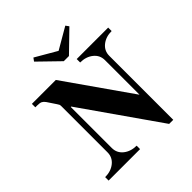

<svg xmlns="http://www.w3.org/2000/svg" viewBox="-248 -1081 1260 1260"><g transform="rotate(-45 382.0 -451.0)"><path d="M48 0H340V-32C304 -32 274 -41.7 250 -61C226 -80.3 214 -105.3 214 -136V-517H218L592 18H630V-576C630 -606.7 642 -631.7 666 -651C690 -670.3 720 -680 756 -680V-712H464V-680C500 -680 530 -670.3 554 -651C578 -631.7 590 -606.7 590 -576V-255L270 -712H48V-680H66C82 -680 93.8 -678 101.5 -674C109.2 -670 116.3 -663.3 123 -654L163 -594C167.7 -587.3 170.7 -582.3 172 -579C173.3 -575.7 174 -570.3 174 -563V-136C174 -105.3 162 -80.3 138 -61C114 -41.7 84 -32 48 -32ZM254 -898 394 -762H442L582 -898L566 -920L418 -834L270 -920Z"/></g></svg>

Font: Km Standard TT
Style: Bold
Weight: 700
Designer: Alexey Kryukov <alexios@thessalonica.org.ru>
Version: Version 2.0.2